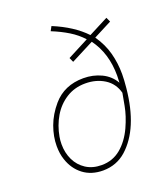

<svg xmlns="http://www.w3.org/2000/svg" viewBox="-142 -868 845 975"><g transform="rotate(-20 280.5 -380.5)"><path d="M78.1 -113.3Q66.9 -146 66.9 -187.5Q66.9 -238.8 86.4 -292.5Q106 -346.2 147 -394Q208.5 -465.3 311.5 -465.3Q363.8 -465.3 408.2 -444.1Q452.6 -422.9 476.6 -380.9Q478 -399.9 478 -418.9Q478 -540 415.5 -624.5L292 -561L281.2 -585.4L396 -645Q366.2 -677.7 326.7 -701.9Q287.1 -726.1 237.8 -746.1L250.5 -769.5Q357.9 -725.1 420.9 -658.7L526.9 -713.4L538.1 -689L439.5 -638.2Q475.1 -586.9 489.7 -532Q504.4 -477.1 504.4 -418Q504.4 -386.2 500 -342.3Q479 -132.3 372.6 -37.1Q320.3 9.3 247.6 9.8Q184.1 9.8 140.4 -23.4Q96.7 -56.6 78.1 -113.3ZM93.3 -187Q93.3 -141.1 111.6 -102.8Q129.9 -64.5 165.3 -41.5Q200.7 -18.6 249.5 -18.6Q309.1 -18.6 353 -54.9Q397 -91.3 425.3 -152.3Q451.7 -210.4 460.9 -261.2L468.3 -301.3L473.1 -328.1Q459 -381.3 414.6 -409.2Q370.1 -437 311.5 -437Q253.4 -437 208.3 -408.4Q163.1 -379.9 135 -332.3Q106.9 -284.7 96.7 -227.1Q93.3 -208 93.3 -187Z"/></g></svg>

Font: Mardoto Thin
Style: Italic
Weight: 250
Italic angle: -12°
Designer: Christian Robertson, Vahan Hovhannisyan
Foundry: Google
Version: Version 1.000